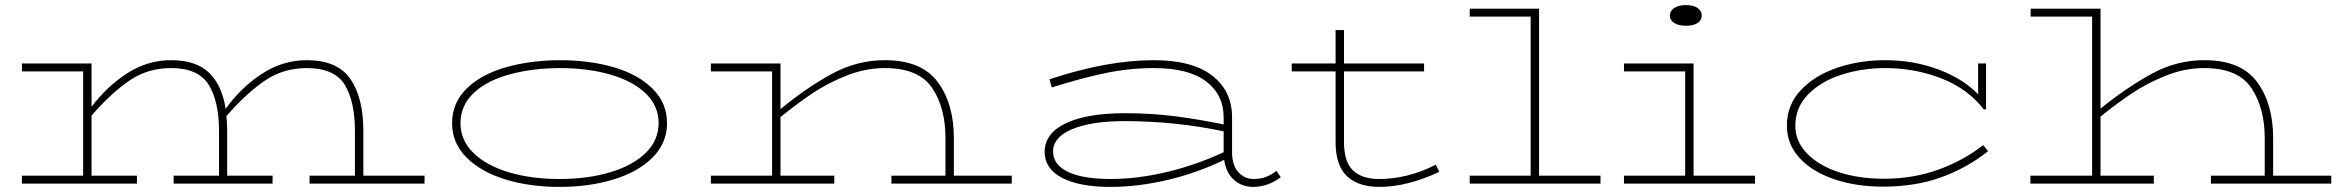

<svg xmlns="http://www.w3.org/2000/svg" viewBox="-20 -720 9180 753"><path d="M1645 -31V0H1194V-31H1372V-206Q1372 -322 1332 -387.5Q1292 -453 1183 -453Q1091 -453 1019 -404Q947 -355 868 -265Q871 -237 871 -206V-31H1049V0H661V-31H839V-206Q839 -322 798.5 -387.5Q758 -453 651 -453Q560 -453 489 -405Q418 -357 339 -267V-31H517V0H66V-31H306V-440H66V-471H339V-301Q400 -382 479.5 -433Q559 -484 651 -484Q749 -484 800 -434.5Q851 -385 865 -293Q925 -377 1007 -430.5Q1089 -484 1183 -484Q1303 -484 1354 -410.5Q1405 -337 1405 -206V-31Z M1753 -237Q1753 -315 1808 -370.5Q1863 -426 1958.5 -454.5Q2054 -483 2174 -484Q2294 -484 2389.5 -455.5Q2485 -427 2540.5 -371Q2596 -315 2596 -237Q2596 -160 2540.5 -103.5Q2485 -47 2389 -17Q2293 13 2174 13Q2056 13 1960 -17Q1864 -47 1808.5 -103.5Q1753 -160 1753 -237ZM2563 -237Q2563 -305 2512.5 -353.5Q2462 -402 2374 -427.5Q2286 -453 2174 -453Q2062 -452 1974 -427Q1886 -402 1836 -353.5Q1786 -305 1786 -237Q1786 -170 1836.5 -120.5Q1887 -71 1975 -44.5Q2063 -18 2174 -18Q2285 -18 2373.5 -44.5Q2462 -71 2512.5 -120.5Q2563 -170 2563 -237Z M3948 -31V0H3476V-31H3688V-178Q3688 -298 3635.5 -375.5Q3583 -453 3450 -453Q3373 -453 3297.5 -422.5Q3222 -392 3164.5 -353Q3107 -314 3041 -261V-31H3252V0H2768V-31H3008V-440H2768V-471H3041V-292Q3140 -374 3240 -429Q3340 -484 3450 -484Q3594 -484 3657.5 -398.5Q3721 -313 3721 -178V-31Z M5003 -25Q4952 13 4895 13Q4850 13 4819 -15Q4788 -43 4781 -93Q4676 -42 4560 -14.5Q4444 13 4336 13Q4212 13 4144.5 -23Q4077 -59 4077 -124Q4077 -197 4160 -236.5Q4243 -276 4391 -276Q4496 -276 4589 -264Q4682 -252 4779 -232V-260Q4779 -348 4710.5 -400.5Q4642 -453 4505 -453Q4410 -453 4316 -433.5Q4222 -414 4105 -377L4096 -409Q4321 -484 4505 -484Q4656 -484 4734 -423.5Q4812 -363 4812 -260V-123Q4812 -72 4836.5 -45Q4861 -18 4896 -18Q4923 -18 4944.5 -26Q4966 -34 4986 -50ZM4779 -123V-205Q4589 -245 4391 -245Q4260 -245 4185 -213.5Q4110 -182 4110 -126Q4110 -74 4168.5 -46Q4227 -18 4336 -18Q4440 -18 4554.5 -45Q4669 -72 4779 -123Z M5625 -46Q5498 13 5390 13Q5307 13 5262.5 -29Q5218 -71 5218 -163V-440H5046V-471H5218V-602H5251V-471H5565V-440H5251V-163Q5251 -85 5286.5 -51.5Q5322 -18 5388 -18Q5501 -18 5611 -74Z M6257 -31V0H5744V-31H5983V-655H5744V-686H6016V-31Z M6529 -659Q6529 -677 6546 -688.5Q6563 -700 6592 -700Q6622 -700 6638 -688.5Q6654 -677 6654 -659Q6654 -641 6638 -630Q6622 -619 6592 -619Q6563 -619 6546 -630Q6529 -641 6529 -659ZM6863 -31V0H6349V-31H6589V-440H6349V-471H6622V-31Z M7777 -127Q7694 -61 7592.5 -24.5Q7491 12 7364 12Q7260 12 7174 -17Q7088 -46 7038 -100Q6988 -154 6988 -227Q6988 -309 7043 -367Q7098 -425 7186 -454.5Q7274 -484 7372 -484Q7486 -484 7583.5 -447Q7681 -410 7738 -350V-471H7769V-292L7761 -290Q7698 -372 7594 -412.5Q7490 -453 7374 -453Q7283 -453 7202 -427Q7121 -401 7071 -349.5Q7021 -298 7021 -227Q7021 -166 7066.5 -118.5Q7112 -71 7191 -45Q7270 -19 7368 -19Q7483 -19 7581.5 -54.5Q7680 -90 7758 -151Z M9123 -31V0H8651V-31H8862V-178Q8862 -297 8809.5 -375Q8757 -453 8625 -453Q8548 -453 8473.5 -423Q8399 -393 8341 -354Q8283 -315 8218 -263V-31H8427V0H7943V-31H8185V-655H7944V-686H8218V-294Q8318 -375 8416.5 -429.5Q8515 -484 8625 -484Q8769 -484 8832 -398.5Q8895 -313 8895 -178V-31Z"/></svg>

Font: BioRhyme Expanded ExtraLight
Style: Regular
Weight: 275
Width: 7
Designer: Aoife Mooney
Foundry: Aoife Mooney Type
Version: Version 1.001